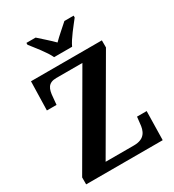

<svg xmlns="http://www.w3.org/2000/svg" viewBox="-218 -1052 1061 1173"><g transform="rotate(-30 312.5 -465.5)"><path d="M258 -771H385C405 -816 459 -880 488 -918V-931H423C397 -907 349 -867 321 -838C293 -867 246 -907 220 -931H155V-918C184 -880 238 -816 258 -771ZM39 0H579L583 -203H515L510 -158C506 -108 489 -60 411 -60H211L562 -664V-714H62L57 -511H125L130 -564C134 -618 147 -654 206 -654H390L39 -49Z"/></g></svg>

Font: Noto Serif Hebrew SemiCondensed
Style: Bold
Weight: 700
Width: 4
Designer: Monotype Design Team
Foundry: Monotype Imaging Inc.
Version: Version 2.004